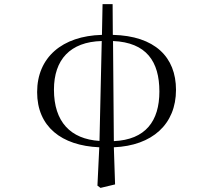

<svg xmlns="http://www.w3.org/2000/svg" viewBox="-20 -701 1040 936"><path d="M465 -14C324 -23 243 -107 243 -264C243 -410 322 -497 476 -501ZM455 204 470 215 541 198 535 17C722 9 838 -95 838 -263C838 -423 735 -526 530 -531L529 -681H480L477 -531C283 -526 161 -421 161 -252C161 -84 279 9 464 17ZM531 -501C694 -494 757 -401 757 -255C757 -110 689 -20 535 -13Z"/></svg>

Font: Harano Aji Mincho CN
Style: Regular
Weight: 400
Foundry: Masamichi Hosoda
Version: HaranoAjiMinchoCN-Regular version 20230610;ttx 4.39.4